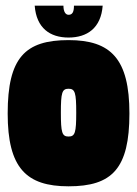

<svg xmlns="http://www.w3.org/2000/svg" viewBox="-20 -645 482 675"><path d="M240 -625C240 -602 234 -593 221 -593C211 -593 203 -603 203 -625H102C108 -546 156 -513 221 -513C286 -513 335 -546 341 -625ZM221 10C374 10 435 -52 435 -246C435 -438 370 -504 221 -504C68 -504 7 -442 7 -246C7 -55 72 10 221 10ZM221 -165C198 -165 194 -179 194 -249C194 -319 198 -333 221 -333C244 -333 248 -319 248 -249C248 -179 244 -165 221 -165Z"/></svg>

Font: Blinker Headline
Style: Regular
Weight: 900
Width: 4
Designer: Juergen Huber
Foundry: supertype
Version: Version 1.015;PS 1.15;hotconv 1.0.88;makeotf.lib2.5.647800